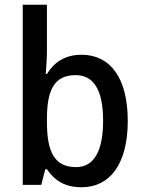

<svg xmlns="http://www.w3.org/2000/svg" viewBox="-20 -873 606 810"><path d="M178 -661V-853H76V-93H154L171 -159H178C209 -113 253 -83 324 -83C443 -83 519 -180 519 -363C519 -546 444 -642 324 -642C254 -642 208 -610 178 -561H173C175 -587 178 -625 178 -661ZM299 -556C376 -556 415 -492 415 -364C415 -235 376 -168 301 -168C209 -168 178 -233 178 -359V-371C178 -491 207 -556 299 -556Z"/></svg>

Font: Noto Sans Kannada UI SemiCondensed Medium
Style: Regular
Weight: 500
Width: 4
Designer: Jelle Bosma - Monotype Design Team
Foundry: Monotype Imaging Inc.
Version: Version 2.005